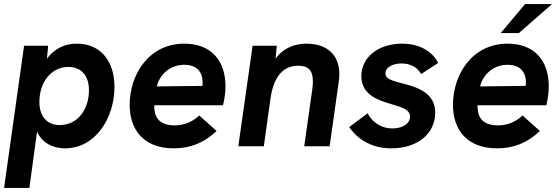

<svg xmlns="http://www.w3.org/2000/svg" viewBox="-22 -717 2746 941"><path d="M-2 204H122L159.5 -71.5C184.5 -17 236 10 297 10C444.5 10 539 -137 539 -291.5C539 -415.5 472.5 -503 355 -503C303 -503 249.5 -485.5 208 -429L214 -493H96ZM171 -217C171 -312 227 -389 313.5 -389C376.5 -389 414 -346 414 -275C414 -178.5 357 -104 270.5 -104C208.5 -104 171 -147 171 -217Z M830 10C911 10 978.5 -17 1039.5 -75L954.5 -151C919 -118 879 -102.5 833 -102.5C771 -102.5 739 -131.5 735 -180C734 -186.5 733.5 -193.5 734 -201H1071C1078.5 -232 1083 -262.5 1083 -295C1083 -413.5 1018.5 -503 881 -503C707 -503 613.5 -351 613.5 -203C613.5 -87.5 676 10 830 10ZM746 -293.5C759 -344 804 -399.5 882 -399.5C946 -399.5 971 -359.5 971 -315C971 -308 970.5 -302 970 -296Z M1146 0H1271L1303.5 -233C1319 -342.5 1365.5 -395 1440.5 -395C1488.5 -395 1511.5 -372 1511.5 -318C1511.5 -306.5 1510.5 -293.5 1508.5 -279L1469 0H1593.5L1638.5 -318.5C1640.5 -331 1641 -342.5 1641 -354C1641 -447 1582 -503 1479.5 -503C1426 -503 1368 -484.5 1328.5 -429L1334.5 -493H1216Z M1896 10C2023.5 10 2111 -61 2111 -165C2111 -264 2021 -291 1941 -310.5C1889 -324 1867 -334 1867 -357C1867 -388 1904 -406 1945.5 -406C1985.5 -406 2022 -390.5 2042 -354L2125.5 -408.5C2095.5 -467.5 2031.5 -503 1948.5 -503C1831 -503 1749 -436 1749 -343.5C1749 -249 1839 -223 1903.5 -204.5C1947.5 -191 1987.5 -180 1987.5 -146C1987.5 -112 1953.5 -87.5 1900.5 -87.5C1848 -87.5 1803.5 -116.5 1779.5 -161.5L1689.5 -94C1719.5 -50 1783 10 1896 10Z M2414.5 10C2495.5 10 2563 -17 2624 -75L2539 -151C2503.5 -118 2463.5 -102.5 2417.5 -102.5C2355.5 -102.5 2323.5 -131.5 2319.5 -180C2318.5 -186.5 2318 -193.5 2318.5 -201H2655.5C2663 -232 2667.5 -262.5 2667.5 -295C2667.5 -413.5 2603 -503 2465.5 -503C2291.5 -503 2198 -351 2198 -203C2198 -87.5 2260.5 10 2414.5 10ZM2330.5 -293.5C2343.5 -344 2388.5 -399.5 2466.5 -399.5C2530.5 -399.5 2555.5 -359.5 2555.5 -315C2555.5 -308 2555 -302 2554.5 -296ZM2432 -555H2521L2683.5 -697H2551.5Z"/></svg>

Font: HK Grotesk
Style: Bold Italic
Weight: 700
Italic angle: -16°
Designer: Alfredo Marco Pradil
Foundry: Hanken Design Co.
Version: Version 3.001;FEAKit 1.0